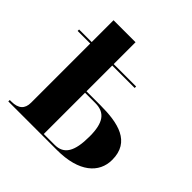

<svg xmlns="http://www.w3.org/2000/svg" viewBox="-168 -791 938 938"><g transform="rotate(45 301.5 -322.0)"><path d="M17 0H353C505 0 578 -67 578 -157C578 -282 471 -305 348 -305H252V-483H407V-493H252V-644H100V-493H13V-483H100V-74C100 -32 77 -10 28 -10H17ZM327 -10H252V-295H323C390 -295 419 -254 419 -160C419 -55 391 -10 327 -10Z"/></g></svg>

Font: Noto Serif Display
Style: Bold
Weight: 700
Designer: Monotype Design Team
Foundry: Monotype Imaging Inc.
Version: Version 2.009